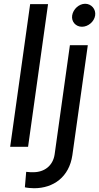

<svg xmlns="http://www.w3.org/2000/svg" viewBox="-20 -779 526 1019"><path d="M34 0H129L235 -757H140ZM112 215C123 218 147 220 161 220C264 220 347 160 364 45L446 -539H351L270 40C261 102 214 135 157 135C147 135 133 135 119 133ZM363 -697C358 -664 382 -637 415 -637C448 -637 480 -664 485 -697C490 -730 465 -759 432 -759C399 -759 368 -730 363 -697Z"/></svg>

Font: Mluvka Medium
Style: Italic
Weight: 500
Italic angle: -8°
Designer: Modified by Jiří Krblich, Original typeface by Gumpita Rahayu
Foundry: Gumpita Rahayu & Jiří Krblich
Version: Version 2.000;Glyphs 3.1.1 (3134)